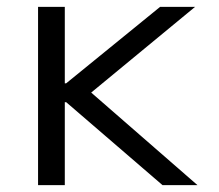

<svg xmlns="http://www.w3.org/2000/svg" viewBox="-20 -540 640 560"><path d="M91 0V-520H169V-297H173L447 -520H549L246 -270L556 0H454L173 -242H169V0Z"/></svg>

Font: M PLUS Code Latin 60
Style: Regular
Weight: 400
Width: 7
Monospace: yes
Designer: Coji Morishita
Foundry: UNDERFOREST DESIGN
Version: Version 1.005; ttfautohint (v1.8.3)